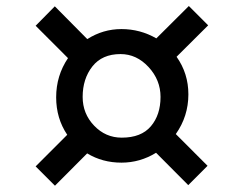

<svg xmlns="http://www.w3.org/2000/svg" viewBox="-20 -690 795 626"><path d="M96.2 -147.5 199.2 -250.5Q163.1 -304.2 163.1 -372.6Q163.1 -443.4 201.7 -500.5L96.2 -606L158.7 -669.4L264.6 -562.5Q315.9 -595.2 376 -595.2Q437 -595.2 489.7 -564.9L595.7 -670.4L658.7 -607.4L555.7 -504.9Q594.2 -450.7 594.2 -382.3Q594.2 -311 553.2 -252.9L656.7 -149.4L593.8 -86.4L488.8 -191.9Q436.5 -159.7 376 -159.7Q314 -159.7 264.2 -189.9L159.2 -84.5ZM377 -241.2Q440.4 -241.2 471.9 -278.3Q503.4 -315.4 503.4 -374Q503.4 -429.2 464.4 -471.4Q425.3 -513.7 373 -513.7Q313 -513.7 281.2 -473.4Q249.5 -433.1 249.5 -374Q249.5 -319.3 286.9 -280.3Q324.2 -241.2 377 -241.2Z"/></svg>

Font: HaufeMerriweather
Style: Regular
Weight: 400
Designer: Eben Sorkin ( eben@eyebytes.com )
Foundry: Eben Sorkin
Version: Version 1.56